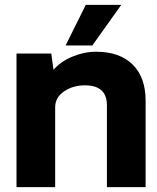

<svg xmlns="http://www.w3.org/2000/svg" viewBox="-20 -770 645 790"><path d="M359.9 -583H250L333 -750H479ZM376 -557.1Q472.2 -557.1 525.6 -504.6Q579.1 -452.1 579.1 -356V0H419.9V-336.9Q419.9 -418.9 329.1 -418.9Q280.3 -418.9 243.7 -394Q207 -369.1 207 -328.1V0H47.9V-549.8H190.9L200.2 -482.9Q230 -517.1 278.1 -537.1Q326.2 -557.1 376 -557.1Z"/></svg>

Font: Oakes Grotesk
Style: Bold
Weight: 700
Designer: Samuel Oakes
Foundry: Samuel Oakes
Version: Version 1.0 | wf-rip DC20170320